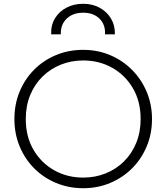

<svg xmlns="http://www.w3.org/2000/svg" viewBox="-20 -978 878 1013"><path d="M419 15Q342 15 275.8 -12.8Q209.5 -40.5 160.2 -90Q111 -139.5 83.5 -206Q56 -272.5 56 -350Q56 -428 83.5 -494.5Q111 -561 160.2 -610.5Q209.5 -660 275.8 -687.5Q342 -715 419 -715Q495.5 -715 561.5 -687Q627.5 -659 677 -609Q726.5 -559 754.2 -492.8Q782 -426.5 782 -350Q782 -272.5 754.2 -206Q726.5 -139.5 677 -90Q627.5 -40.5 561.5 -12.8Q495.5 15 419 15ZM419 -41Q482 -41 537 -63Q592 -85 633.5 -125.8Q675 -166.5 698.5 -223.5Q722 -280.5 722 -350Q722 -443 681.2 -512.5Q640.5 -582 571.8 -620.5Q503 -659 419 -659Q356 -659 301 -637Q246 -615 204.5 -574.2Q163 -533.5 139.5 -476.8Q116 -420 116 -350Q116 -257 156.8 -187.5Q197.5 -118 266.2 -79.5Q335 -41 419 -41ZM250 -797Q248 -845 270 -881.2Q292 -917.5 331 -937.8Q370 -958 419 -958Q468 -958 506.2 -937Q544.5 -916 566 -879.5Q587.5 -843 586 -797H534Q537 -848 505 -879.5Q473 -911 419 -911Q364.5 -911 331.8 -879.5Q299 -848 301 -797Z"/></svg>

Font: Geologica Thin
Style: Regular
Weight: 100
Version: Version 1.010;gftools[0.9.28]